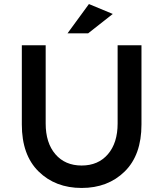

<svg xmlns="http://www.w3.org/2000/svg" viewBox="-20 -923 808 950"><path d="M562 -312V-699H680V-307Q680 -156 597 -74.5Q514 7 384 7Q254 7 171 -74.5Q88 -156 88 -307V-699H206V-312Q206 -216 254 -160Q302 -104 384 -104Q466 -104 514 -160Q562 -216 562 -312ZM416 -758H314L420 -903L538 -854Z"/></svg>

Font: Montserrat_am3
Style: Regular
Weight: 400
Designer: Julieta Ulanovsky
Foundry: Julieta Ulanovsky, Armenina letters added by Vahan Hovhannisyan
Version: Version 2.001